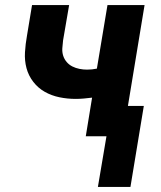

<svg xmlns="http://www.w3.org/2000/svg" viewBox="-20 -540 640 761"><path d="M368 201 402 0H320L345 -153Q329 -151 312.5 -149.5Q296 -148 280 -148Q247 -148 215.5 -154.5Q184 -161 157.5 -176Q131 -191 112 -215.5Q93 -240 85 -270Q77 -300 79 -333Q81 -366 87 -399L107 -520H254L230 -380Q228 -364 227 -348.5Q226 -333 230.5 -319Q235 -305 244.5 -294Q254 -283 267 -276.5Q280 -270 295 -267Q310 -264 325 -264Q335 -264 344.5 -265Q354 -266 364 -268L406 -520H553L487 -120H550L497 201Z"/></svg>

Font: Iosevka SS04 Hv Ex Obl
Style: Regular
Weight: 900
Width: 7
Italic angle: -9°
Monospace: yes
Designer: Belleve Invis
Foundry: Belleve Invis
Version: Version 19.0.0; ttfautohint (v1.8.4)